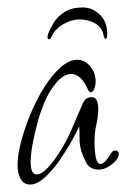

<svg xmlns="http://www.w3.org/2000/svg" viewBox="-20 -502 338 514"><path d="M202 -482Q227 -482 247 -463Q267 -444 267 -412Q267 -398 263 -398Q259 -398 257 -409Q253 -429 234.5 -439.5Q216 -450 193 -450Q171 -450 149 -437Q127 -424 118 -404Q115 -397 112 -397Q105 -397 108 -409Q113 -423 123 -440Q133 -457 152 -469.5Q171 -482 202 -482ZM61 -8Q43 -8 35 -23.5Q27 -39 27 -60Q27 -87 36.5 -123Q46 -159 62 -197.5Q78 -236 98.5 -268.5Q119 -301 142 -321.5Q165 -342 187 -342Q207 -342 221.5 -324.5Q236 -307 236 -285Q236 -272 232 -263.5Q228 -255 223 -255Q219 -255 216 -261Q206 -284 194.5 -294Q183 -304 171 -304Q151 -304 131.5 -281.5Q112 -259 100 -230Q90 -208 81.5 -177.5Q73 -147 67.5 -117.5Q62 -88 62 -69Q62 -35 78 -35Q98 -35 129 -79Q152 -111 170.5 -153Q189 -195 202 -226Q207 -236 213 -239Q219 -242 224 -242Q236 -242 239.5 -232Q243 -222 243 -215Q243 -189 238 -168.5Q233 -148 233 -119Q233 -98 236.5 -80.5Q240 -63 249 -63Q260 -63 277 -91Q281 -99 289 -99Q298 -99 298 -90Q298 -77 280 -62.5Q262 -48 244 -48Q220 -48 210 -68Q193 -101 193 -127.5Q193 -154 192 -164Q187 -152 173 -126.5Q159 -101 140 -73.5Q121 -46 100 -27Q79 -8 61 -8Z"/></svg>

Font: Inspiration
Style: Regular
Weight: 400
Designer: Robert E. Leuschke
Foundry: Robert E. Leuschke
Version: Version 2.010; ttfautohint (v1.8.3)